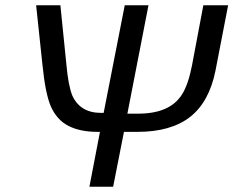

<svg xmlns="http://www.w3.org/2000/svg" viewBox="-20 -708 885 728"><path d="M359 -208H350Q283 -208 239 -231Q196 -253 173 -304Q152 -352 141 -462L117 -688H209L232 -461Q239 -384 254 -346Q284 -280 363 -280H373L453 -688H543L463 -277H502Q564 -277 605 -295Q647 -313 670.5 -350.5Q694 -388 708 -460L751 -688H845L797 -440Q773 -321 700.5 -264.5Q628 -208 501 -208H450L409 0H319Z"/></svg>

Font: Libra Sans
Style: Italic
Weight: 400
Italic angle: -12°
Foundry: Context Ltd
Version: Version 1.002